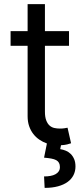

<svg xmlns="http://www.w3.org/2000/svg" viewBox="-20 -696 404 929"><path d="M313.9 -474.4H197.4V-156.2Q197.4 -129.6 203.7 -113.5Q209.9 -97.3 220 -88.4Q230.1 -79.5 243.1 -76.7Q256 -73.9 269.9 -73.9Q283.7 -73.9 292.6 -75.5Q301.5 -77.1 306.8 -78.1L323.9 -2.8Q316.8 0 304.9 2.8Q293 5.7 275.2 6.7L271.3 25.6Q285.2 27.7 298.5 33.2Q311.8 38.7 322.1 48.8Q332.4 58.9 338.8 73.9Q345.2 88.8 345.2 109.4Q345.2 132.5 335.6 151.5Q326 170.5 307.4 184.1Q288.7 197.8 260.8 205.4Q233 213.1 196 213.1L193.2 157.7Q209.9 157.7 223.9 155.2Q237.9 152.7 248 147.2Q258.2 141.7 264 133.2Q269.9 124.6 269.9 112.2Q269.9 100.1 265.4 92Q261 83.8 251.8 78.8Q242.5 73.9 228 71.2Q213.4 68.5 193.2 66.8L207 -1.8Q187.9 -8.5 171 -19.9Q154.1 -31.2 141.3 -47.6Q128.6 -63.9 121.1 -85.4Q113.6 -106.9 113.6 -133.5V-474.4H31.2V-545.5H113.6V-676.1H197.4V-545.5H313.9Z"/></svg>

Font: Fast_Sans-Dotted
Style: Regular
Weight: 400
Version: Version 3.018